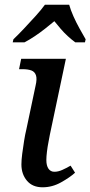

<svg xmlns="http://www.w3.org/2000/svg" viewBox="-20 -786 384 816"><path d="M161 10Q118 10 94.5 -18Q71 -46 71 -87Q71 -106 74.5 -133Q78 -160 82.5 -188Q87 -216 92 -236L131 -421Q138 -450 133 -465.5Q128 -481 113.5 -486.5Q99 -492 75 -492H61L70 -536H260L192 -214Q190 -202 186 -182Q182 -162 179.5 -141Q177 -120 177 -106Q177 -82 186 -69Q195 -56 211 -56Q227 -56 244 -63.5Q261 -71 280 -82L299 -52Q277 -32 239.5 -11Q202 10 161 10ZM37 -619Q57 -638 81.5 -664Q106 -690 130.5 -717Q155 -744 171 -766H274Q280 -744 292 -717Q304 -690 318.5 -664Q333 -638 344 -619L341 -606H300Q285 -617 268.5 -632Q252 -647 237.5 -664Q223 -681 211 -696Q193 -681 171.5 -664Q150 -647 127.5 -632Q105 -617 84 -606H34Z"/></svg>

Font: ET Text
Style: Italic
Weight: 470
Italic angle: -12°
Designer: Monotype Design Team
Foundry: Monotype Imaging Inc.
Version: Version 2.009